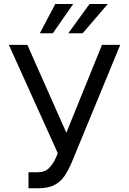

<svg xmlns="http://www.w3.org/2000/svg" viewBox="-20 -958 664 987"><path d="M126.4 9.9V-72.4H171.9Q211.3 -72.4 232.6 -94.6Q253.9 -116.8 265.6 -143.5L277 -170.5L25.6 -727.3H120.7L321 -275.6L504.3 -727.3H598L346.6 -117.9Q331.7 -83.8 312.7 -54.7Q293.7 -25.6 261.2 -7.8Q228.7 9.9 173.3 9.9ZM331 -786.9 440.3 -937.5H534.1L404.8 -786.9ZM184.7 -786.9 264.2 -937.5H356.5L251.4 -786.9Z"/></svg>

Font: Inter Alia
Style: Regular
Weight: 400
Designer: Rasmus Andersson (Latin, Greek, Cyrillic etc.) and Evan from Shavian.info (Shavian, old style figures)
Foundry: Shavian.info
Version: Version 0.001;git-37ab20767